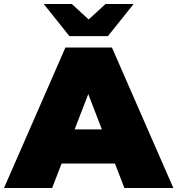

<svg xmlns="http://www.w3.org/2000/svg" viewBox="-39 -937 884 957"><path d="M-19 0 287 -700H519L825 0H581L534 -122H268L221 0ZM469 -292 401 -468 333 -292ZM307 -757 179 -917H319L403 -840L487 -917H627L499 -757Z"/></svg>

Font: Montserrat Thin Black
Style: Regular
Weight: 900
Version: Version 9.000